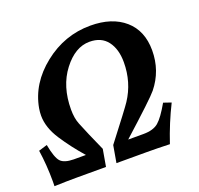

<svg xmlns="http://www.w3.org/2000/svg" viewBox="-147 -839 1013 977"><g transform="rotate(-20 359.5 -350.0)"><path d="M612.3 2.4Q544.4 0 487.8 0H323.7L339.8 -92.3Q459 -246.6 477.5 -274.9Q534.7 -361.8 534.7 -470.2Q534.7 -541 502 -584.2Q469.2 -627.4 405.3 -627.4Q327.6 -627.4 263.7 -543.9Q199.7 -460.4 199.7 -334.5Q199.7 -288.1 212.9 -255.4Q235.8 -197.8 283.2 -92.3L267.1 0H109.9Q54.7 0 -12.7 2.4L-12.2 -22.9Q-12.2 -111.8 -24.4 -193.8L22 -208Q35.6 -135.3 55.4 -114Q75.2 -92.8 126 -92.3H191.9Q134.3 -157.7 90.1 -225.6Q45.9 -293.5 45.9 -357.9Q45.9 -377 49.3 -397Q71.8 -523.9 184.6 -613.5Q297.4 -703.1 437.5 -703.1Q554.2 -703.1 622.6 -643.6Q690.9 -584 690.9 -477.5Q690.9 -367.2 623 -283.2Q596.2 -250 420.9 -92.3H503.9Q557.1 -92.3 585.2 -116.2Q613.3 -140.1 651.9 -208L693.4 -193.8Q646.5 -100.1 612.3 2.4Z"/></g></svg>

Font: Kelvinch
Style: Bold Italic
Weight: 700
Italic angle: -10°
Designer: Paul James Miller
Foundry: High-Logic / Made with FontCreator
Version: Version 3.30 September 23, 2016